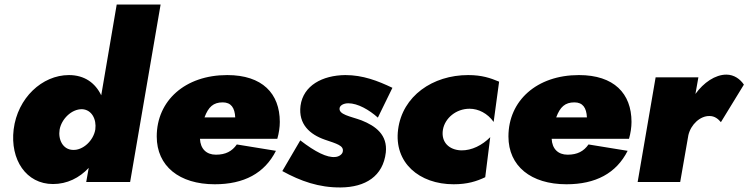

<svg xmlns="http://www.w3.org/2000/svg" viewBox="-20 -800 3290 844"><path d="M40 -231C24 -98 95 9 213 9C275 9 329 -18 370 -62L359 0H552L686 -780H493L425 -381C399 -435 352 -470 283 -470C165 -470 57 -369 40 -231ZM242 -230C250 -276 294 -321 341 -320C383 -318 405 -276 399 -231C391 -182 345 -139 301 -141C256 -142 235 -187 242 -230Z M924 10C1052 10 1143 -38 1193 -137L1021 -165C1000 -135 972 -120 929 -120C887 -120 861 -146 859 -190H1199C1206 -214 1210 -241 1210 -264C1210 -389 1133 -470 979 -470C793 -470 669 -357 669 -200C669 -70 768 10 924 10ZM959 -350C996 -350 1012 -326 1014 -284H879C896 -330 918 -350 959 -350Z M1300 -183 1221 -48C1301 -4 1382 25 1478 24C1586 23 1664 -25 1676 -130C1684 -207 1632 -246 1569 -271C1520 -289 1467 -296 1473 -326C1476 -338 1492 -346 1511 -346C1553 -346 1603 -317 1641 -283L1705 -414C1640 -445 1575 -470 1498 -470C1397 -469 1313 -424 1301 -335C1291 -254 1342 -209 1408 -186C1461 -168 1491 -160 1487 -135C1486 -122 1470 -111 1454 -110C1418 -106 1366 -132 1300 -183Z M1927 -230C1936 -281 1985 -322 2044 -322C2083 -322 2123 -302 2150 -264L2174 -441C2136 -457 2098 -470 2038 -470C1882 -470 1749 -378 1730 -231C1711 -85 1823 10 1974 10C2035 10 2075 -3 2113 -21L2135 -197C2100 -162 2054 -138 2007 -139C1954 -141 1918 -175 1927 -230Z M2470 10C2598 10 2689 -38 2739 -137L2567 -165C2546 -135 2518 -120 2475 -120C2433 -120 2407 -146 2405 -190H2745C2752 -214 2756 -241 2756 -264C2756 -389 2679 -470 2525 -470C2339 -470 2215 -357 2215 -200C2215 -70 2314 10 2470 10ZM2505 -350C2542 -350 2558 -326 2560 -284H2425C2442 -330 2464 -350 2505 -350Z M3149 -263 3250 -428C3234 -452 3207 -472 3173 -472C3124 -472 3073 -437 3037 -387L3050 -460H2862L2783 0H2970L3006 -206C3017 -253 3058 -291 3099 -290C3122 -290 3137 -277 3149 -263Z"/></svg>

Font: Jost* Black
Style: Italic
Weight: 900
Italic angle: -10°
Version: Version 3.7